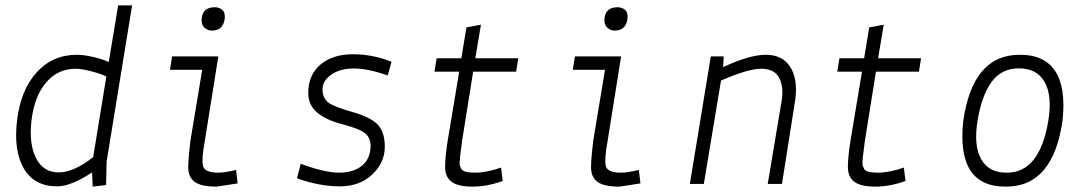

<svg xmlns="http://www.w3.org/2000/svg" viewBox="-20 -685 4040 715"><path d="M472 -665 377 -83 375 4 325 10 323 -43Q244 9 193 9Q108 9 69 -57Q30 -123 43.5 -236.5Q57 -350 116.5 -415.5Q176 -481 266 -481Q292 -481 328.5 -472.5Q365 -464 385 -454L420 -665ZM327 -100 376 -400Q360 -409 322 -419Q284 -429 262 -429Q195 -429 151.5 -377.5Q108 -326 97.5 -238Q87 -150 114 -96.5Q141 -43 198 -43Q255 -43 327 -100Z M731 -616Q735 -658 780 -658Q797 -658 808 -648Q819 -638 817 -616Q811 -571 769 -571Q753 -571 741 -582.5Q729 -594 731 -616ZM865 -2 859 -52Q817 -42 793 -42Q742 -42 736 -67Q730 -92 743 -162L793 -475H621L613 -425H733L689 -160Q682 -103 681 -65Q680 -27 704 -8.5Q728 10 787 10Z M1086 -21 1100 -75Q1190 -42 1243 -42Q1296 -42 1328 -68Q1360 -94 1360 -143Q1360 -172 1339 -189Q1318 -206 1256 -222Q1194 -238 1161 -266Q1128 -294 1128 -338Q1128 -407 1174 -445Q1220 -483 1294 -483Q1368 -483 1438 -455L1424 -404Q1350 -430 1298 -430Q1246 -430 1213.5 -407Q1181 -384 1181 -352Q1181 -320 1204 -302Q1228 -286 1292 -268Q1356 -250 1384.5 -223Q1413 -196 1413 -138Q1413 -80 1366.5 -35.5Q1320 9 1245 9Q1170 9 1086 -21Z M1647 -160 1690 -418H1598L1606 -468H1698L1717 -583L1771 -593L1750 -468H1910L1902 -418H1742L1701 -162Q1700 -150 1697 -130.5Q1694 -111 1693.5 -103.5Q1693 -96 1692 -83.5Q1691 -71 1693 -67L1698 -56Q1705 -42 1748.5 -42Q1792 -42 1846 -61L1852 -11Q1794 10 1739.5 10Q1685 10 1661 -8.5Q1637 -27 1637.5 -65Q1638 -103 1647 -160Z M2231 -616Q2235 -658 2280 -658Q2297 -658 2308 -648Q2319 -638 2317 -616Q2311 -571 2269 -571Q2253 -571 2241 -582.5Q2229 -594 2231 -616ZM2365 -2 2359 -52Q2317 -42 2293 -42Q2242 -42 2236 -67Q2230 -92 2243 -162L2293 -475H2121L2113 -425H2233L2189 -160Q2182 -103 2181 -65Q2180 -27 2204 -8.5Q2228 10 2287 10Z M2675 -475 2673 -435Q2771 -481 2832 -481Q2893 -481 2922 -437Q2951 -393 2942 -317L2892 0H2839L2892 -317Q2898 -366 2880 -398Q2862 -429 2814 -429Q2766 -429 2665 -385L2601 0H2549L2627 -475Z M3147 -160 3190 -418H3098L3106 -468H3198L3217 -583L3271 -593L3250 -468H3410L3402 -418H3242L3201 -162Q3200 -150 3197 -130.5Q3194 -111 3193.5 -103.5Q3193 -96 3192 -83.5Q3191 -71 3193 -67L3198 -56Q3205 -42 3248.5 -42Q3292 -42 3346 -61L3352 -11Q3294 10 3239.5 10Q3185 10 3161 -8.5Q3137 -27 3137.5 -65Q3138 -103 3147 -160Z M3727 10Q3541 12 3567 -234Q3602 -481 3777 -481Q3868 -482 3909 -421Q3950 -360 3937 -237Q3902 10 3727 10ZM3730 -42Q3852 -42 3884 -236Q3899 -328 3870.5 -379Q3842 -430 3776 -430.5Q3710 -431 3673 -380.5Q3636 -330 3620.5 -236.5Q3605 -143 3634 -92Q3663 -41 3730 -42Z"/></svg>

Font: TypoPRO Lekton
Style: Italic
Weight: 400
Italic angle: -9.3°
Designer: Paolo Mazzetti, Luciano Perondi, Raffaele Flato, Elena Papassissa, Emilio Macchia, Michela Povoleri, Tobias Seemiller, R
Version: Version 3.000